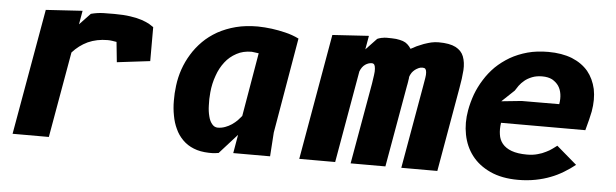

<svg xmlns="http://www.w3.org/2000/svg" viewBox="-41 -694 2683 836"><g transform="rotate(5 1300.0 -276.0)"><path d="M279.5 -500 290 -560 130 -550 33 0H191.5L257.5 -375Q286 -407 324 -425Q363 -442.5 410 -442.5Q420 -442.5 430 -441Q433 -440.5 439.2 -439.5Q445.5 -438.5 449 -438L458 -350L602.5 -367.5V-516Q591.5 -523.5 582.5 -529Q568 -536.5 549 -543Q530 -549.5 499.5 -554Q470 -558.5 429.5 -558.5Q397.5 -558.5 380.5 -558Q353.5 -557 327 -550Z M1070 -442.5 1022.5 -164.5Q1017.5 -158 1005 -144.5Q995 -134.5 981.5 -125Q967 -115.5 953 -110.5Q937 -104.5 920.5 -104.5Q906 -104.5 896 -116.5Q885 -129 880 -149.5Q874 -172 873.5 -197.5Q872 -224.5 875 -255Q878.5 -293.5 891.5 -329Q903 -362.5 924 -389.5Q943.5 -415 973.5 -431Q1001.5 -446.5 1039.5 -446.5Q1043 -446 1051.5 -445Q1057 -444.5 1070 -442.5ZM892 8Q909.5 8.5 919.5 7Q920.5 7 934 5L1011.5 -81L997.5 0H1158.5L1165.5 -104.5L1237 -521.5Q1208.5 -535.5 1176.5 -543Q1147.5 -550 1118 -554Q1087 -558 1056.5 -558.5Q1003.5 -558.5 961 -547.5Q918.5 -536.5 882 -516.5Q845.5 -495.5 819.5 -469.5Q791.5 -441.5 772.5 -410Q753 -378.5 740.5 -342.5Q728.5 -307.5 724 -271Q719.5 -236.5 720 -204.5Q720 -171 726 -140.5Q731.5 -109 744 -83Q755.5 -57 776.5 -36Q797 -15.5 825 -4.5Q853 7 892 8Z M1443 0 1513.5 -402Q1521.5 -423 1536 -433Q1550 -442.5 1564.5 -442.5Q1572 -442.5 1576 -436.5Q1579 -431.5 1580 -419.5Q1581 -408 1578.5 -391.5Q1574.5 -363 1573 -354L1510.5 0H1662.5L1725.5 -357.5Q1726 -360 1727 -365Q1728 -373.5 1729 -377Q1729 -379 1729.8 -383Q1730.5 -387 1731 -389.5Q1731 -391 1731.2 -394.2Q1731.5 -397.5 1732 -399Q1734.5 -406.5 1740.5 -416Q1745.5 -423 1753.5 -429.5Q1760 -434.5 1769.5 -439Q1777 -442.5 1786 -442.5Q1795 -442.5 1799 -438Q1803 -432.5 1803.5 -423.5Q1804.5 -413.5 1802 -399Q1799.5 -382.5 1796 -363.5L1732 0H1889.5L1954 -368Q1962 -411.5 1964.5 -447Q1966.5 -481 1956.5 -507Q1947 -531.5 1921 -545Q1895 -558.5 1846.5 -558.5Q1830 -558.5 1814.5 -555Q1803.5 -552.5 1782.5 -545.5Q1764 -538.5 1752.5 -533Q1738 -526 1727 -519.5Q1719.5 -531 1711 -538.5Q1703 -546 1690.5 -550.5Q1678.5 -554.5 1661 -557Q1644 -558.5 1620 -558.5Q1613.5 -558.5 1609.5 -558Q1607 -557.5 1603 -556.8Q1599 -556 1597 -556Q1593 -555 1586 -553Q1581 -551.5 1578.5 -550L1531 -500L1541.5 -560L1382.5 -550L1286 0Z M2489 -79 2400.5 -155Q2398 -153 2391.2 -148Q2384.5 -143 2381 -140.5Q2369 -131.5 2354 -124.5Q2338 -116 2318.5 -111Q2298 -105 2272 -105Q2231 -105 2204 -115Q2178.5 -124.5 2164 -142Q2150 -159 2147 -182.5Q2143.5 -204 2147.5 -233H2516Q2527.5 -277.5 2528.5 -280.5Q2535 -308.5 2536.5 -316Q2546 -369.5 2537 -414.5Q2527 -459 2501 -491Q2474 -523 2430 -541Q2385 -558.5 2326 -558.5Q2276 -558.5 2235.5 -547.5Q2194 -536 2160 -516.5Q2125.5 -496 2098.5 -470Q2071.5 -443 2052 -411.5Q2032 -380 2019 -345.5Q2006 -309 2000 -275Q1990 -219.5 2000 -168.5Q2010 -117 2039.5 -78.5Q2069.5 -39 2120.5 -15.5Q2171.5 8 2243 8Q2282.5 8 2319 1Q2355 -6 2384 -17.5Q2411 -27.5 2440 -45Q2466.5 -61 2489 -79ZM2393 -336 2228.5 -335.5 2140.5 -326.5 2195 -378Q2198.5 -384 2209.5 -400Q2219 -413 2232.5 -424Q2245 -434.5 2265 -442.5Q2284 -450 2309 -450Q2334.5 -450 2352.5 -441Q2370.5 -430.5 2380.5 -416Q2391 -400.5 2394 -379.5Q2397 -360 2393 -336Z"/></g></svg>

Font: B612
Style: Regular
Weight: 700
Italic angle: -10°
Designer: Nicolas Chauveau, Thomas Paillot, Jonathan Favre-Lamarine, Jean-Luc Vinot
Foundry: AIRBUS
Version: Version 1.008